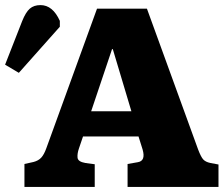

<svg xmlns="http://www.w3.org/2000/svg" viewBox="-93 -734 881 754"><path d="M3 0V-90L39 -98Q58 -103 69 -115Q80 -127 89 -152L288 -700H484L685 -147Q696 -118 705 -108Q714 -98 733 -94L765 -88V0H408V-90L448 -97Q480 -102 467 -147L451 -198H233L217 -151Q210 -131 211.5 -115Q213 -99 242 -94L279 -89V0ZM265 -297H423L350 -541H347ZM-19 -448 -73 -480 -6 -651Q8 -686 24 -700Q40 -714 66 -714Q114 -714 142 -652V-629Z"/></svg>

Font: Literata 12pt ExtraBold
Style: Regular
Weight: 800
Designer: Latin by Veronika Burian and Jose Scaglione. Greek by Irene Vlachou. Cyrillic by Vera Evstafieva.
Foundry: TypeTogether
Version: Version 3.002